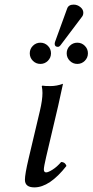

<svg xmlns="http://www.w3.org/2000/svg" viewBox="-20 -802 401 832"><path d="M180 -55Q189 -55 208 -67Q227 -79 245 -100Q262 -100 268 -83Q195 10 129 10Q88 10 88 -23Q88 -47 104 -115L153 -322Q164 -369 164 -399Q164 -414 161 -429L164 -431Q172 -429 199 -429Q226 -429 253 -439L232 -343L180 -122Q170 -79 170 -68Q170 -55 180 -55ZM122.5 -538.5Q109 -552 109 -571Q109 -590 122.5 -603.5Q136 -617 155 -617Q174 -617 187.5 -603.5Q201 -590 201 -571Q201 -552 187.5 -538.5Q174 -525 155 -525Q136 -525 122.5 -538.5ZM282.5 -538.5Q269 -552 269 -571Q269 -590 282.5 -603.5Q296 -617 315 -617Q334 -617 347.5 -603.5Q361 -590 361 -571Q361 -552 347.5 -538.5Q334 -525 315 -525Q296 -525 282.5 -538.5ZM299 -782Q315 -782 328 -771.5Q341 -761 341 -747Q341 -736 335 -729L243 -607Q237 -599 231 -599Q217 -599 217 -612Q217 -616 219 -622L271 -765Q277 -782 299 -782Z"/></svg>

Font: Linux Libertine O
Style: Italic
Weight: 400
Italic angle: -12°
Designer: Philipp H. Poll
Foundry: Philipp H. Poll
Version: Version 5.1.6